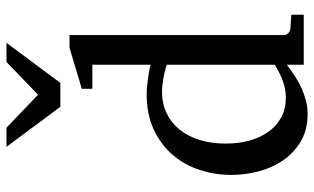

<svg xmlns="http://www.w3.org/2000/svg" viewBox="-212 -764 987 604"><g transform="rotate(-90 282.0 -461.5)"><path d="M380.9 -431.2Q374.5 -433.1 364.5 -435.8Q354.5 -438.5 343 -440.7Q331.5 -442.9 319.1 -444.3Q306.6 -445.8 295.9 -445.8Q258.8 -445.8 228.5 -431.4Q198.2 -417 177 -390.9Q155.8 -364.7 144.3 -327.6Q132.8 -290.5 132.8 -245.1Q132.8 -204.1 142.6 -169.7Q152.3 -135.3 170.9 -109.9Q189.5 -84.5 216.3 -70.3Q243.2 -56.2 277.8 -56.2Q293 -56.2 307.1 -59.3Q321.3 -62.5 334.5 -67.6Q347.7 -72.8 359.4 -78.9Q371.1 -85 380.9 -90.8ZM380.9 0V-53.2Q363.8 -40 345.5 -28.1Q327.1 -16.1 307.9 -7.3Q288.6 1.5 268.3 6.8Q248 12.2 226.1 12.2Q175.8 12.2 139.4 -9.5Q103 -31.2 79.6 -65.7Q56.2 -100.1 45.2 -142.8Q34.2 -185.5 34.2 -228Q34.2 -278.8 49.8 -326.9Q65.4 -375 97.2 -412.1Q128.9 -449.2 176.8 -471.7Q224.6 -494.1 289.1 -494.1Q300.8 -494.1 314.5 -492.7Q328.1 -491.2 341.1 -489.5Q354 -487.8 364.5 -485.6Q375 -483.4 380.9 -481.9V-665H305.2V-698.2L434.1 -736.8H474.1V-64Q474.1 -54.7 480 -48.8Q485.8 -43 495.1 -42L538.1 -39.1V0ZM323.7 -765.6H248.5L122.6 -935.1H182.6L286.6 -835.9L389.6 -935.1H449.7Z"/></g></svg>

Font: Charis SIL APac
Style: Regular
Weight: 400
Foundry: SIL International
Version: Version 5.000